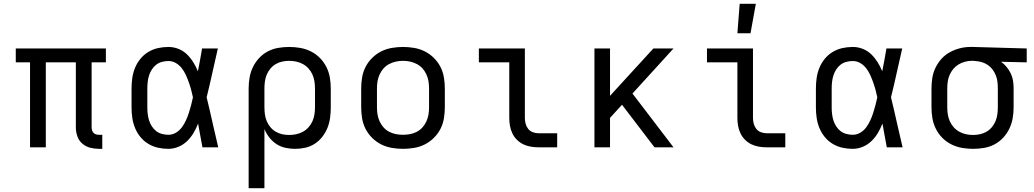

<svg xmlns="http://www.w3.org/2000/svg" viewBox="-20 -775 5440 1010"><path d="M501 8Q477 8 454 2Q431 -4 413 -19.5Q395 -35 387 -58Q379 -81 379 -104V-447H221V0H138V-447H63V-520H537V-447H462V-104Q462 -97 464.5 -89Q467 -81 472.5 -75.5Q478 -70 485.5 -68Q493 -66 501 -66H518V8Z M866 8Q838 8 811 2Q784 -4 760 -18.5Q736 -33 718.5 -54.5Q701 -76 690.5 -101.5Q680 -127 676 -154.5Q672 -182 672 -210V-310Q672 -338 676 -365.5Q680 -393 690.5 -418.5Q701 -444 718.5 -465.5Q736 -487 760 -501.5Q784 -516 811 -522Q838 -528 866 -528Q893 -528 918.5 -518Q944 -508 963 -489.5Q982 -471 996.5 -448Q1011 -425 1021 -400Q1027 -430 1032.5 -460Q1038 -490 1043 -520H1126Q1111 -456 1097 -391.5Q1083 -327 1067 -263Q1083 -198 1097.5 -132Q1112 -66 1128 0H1045Q1039 -31 1033.5 -62Q1028 -93 1022 -125Q1012 -99 998 -75.5Q984 -52 964.5 -33Q945 -14 919 -3Q893 8 866 8ZM866 -66Q887 -66 905.5 -77Q924 -88 936.5 -105Q949 -122 958 -141.5Q967 -161 973.5 -181.5Q980 -202 985.5 -222.5Q991 -243 995 -263Q991 -283 985.5 -303Q980 -323 973 -342.5Q966 -362 957.5 -381Q949 -400 936 -416.5Q923 -433 905 -443.5Q887 -454 866 -454Q849 -454 832 -449.5Q815 -445 801.5 -434.5Q788 -424 778.5 -409Q769 -394 764 -378Q759 -362 757 -344.5Q755 -327 755 -310V-210Q755 -193 757 -175.5Q759 -158 764 -142Q769 -126 778.5 -111Q788 -96 801.5 -85.5Q815 -75 832 -70.5Q849 -66 866 -66Z M1288 215V-310Q1288 -339 1293 -367.5Q1298 -396 1310.5 -422Q1323 -448 1343 -469.5Q1363 -491 1388.5 -504.5Q1414 -518 1443 -523Q1472 -528 1501 -528Q1530 -528 1559 -523Q1588 -518 1614.5 -505Q1641 -492 1662 -471Q1683 -450 1696.5 -423.5Q1710 -397 1715 -368Q1720 -339 1720 -310V-210Q1720 -183 1716.5 -156Q1713 -129 1703 -103.5Q1693 -78 1676 -56Q1659 -34 1636 -19Q1613 -4 1586.5 2Q1560 8 1532 8Q1507 8 1481.5 2.5Q1456 -3 1434.5 -17Q1413 -31 1397 -51.5Q1381 -72 1371 -96V215ZM1501 -65Q1520 -65 1538.5 -69Q1557 -73 1573.5 -82Q1590 -91 1603 -105.5Q1616 -120 1623.5 -137Q1631 -154 1634 -172.5Q1637 -191 1637 -210V-310Q1637 -329 1634 -347.5Q1631 -366 1623.5 -383Q1616 -400 1603 -414.5Q1590 -429 1573.5 -438Q1557 -447 1538.5 -451Q1520 -455 1501 -455Q1483 -455 1464.5 -451Q1446 -447 1430 -437.5Q1414 -428 1402 -413.5Q1390 -399 1383 -382Q1376 -365 1373.5 -346.5Q1371 -328 1371 -310V-210Q1371 -192 1373.5 -173.5Q1376 -155 1383 -138Q1390 -121 1402 -106.5Q1414 -92 1430 -82.5Q1446 -73 1464 -69Q1482 -65 1501 -65Z M2100 8Q2071 8 2041.5 3Q2012 -2 1986 -15Q1960 -28 1938.5 -49Q1917 -70 1903.5 -96Q1890 -122 1885 -151.5Q1880 -181 1880 -210V-310Q1880 -339 1885 -368.5Q1890 -398 1903.5 -424Q1917 -450 1938.5 -471Q1960 -492 1986 -505Q2012 -518 2041.5 -523Q2071 -528 2100 -528Q2129 -528 2158.5 -523Q2188 -518 2214 -505Q2240 -492 2261.5 -471Q2283 -450 2296.5 -424Q2310 -398 2315 -368.5Q2320 -339 2320 -310V-210Q2320 -181 2315 -151.5Q2310 -122 2296.5 -96Q2283 -70 2261.5 -49Q2240 -28 2214 -15Q2188 -2 2158.5 3Q2129 8 2100 8ZM2100 -66Q2119 -66 2137.5 -69.5Q2156 -73 2173 -82Q2190 -91 2202.5 -105Q2215 -119 2223 -136.5Q2231 -154 2234 -172.5Q2237 -191 2237 -210V-310Q2237 -329 2234 -347.5Q2231 -366 2223 -383.5Q2215 -401 2202.5 -415Q2190 -429 2173 -438Q2156 -447 2137.5 -451Q2119 -455 2100 -455Q2081 -455 2062.5 -451Q2044 -447 2027 -438Q2010 -429 1997.5 -415Q1985 -401 1977 -383.5Q1969 -366 1966 -347.5Q1963 -329 1963 -310V-210Q1963 -191 1966 -172.5Q1969 -154 1977 -136.5Q1985 -119 1997.5 -105Q2010 -91 2027 -82Q2044 -73 2062.5 -69.5Q2081 -66 2100 -66Z M2813 0Q2793 0 2772 -3.5Q2751 -7 2732.5 -16Q2714 -25 2699 -40Q2684 -55 2675 -74Q2666 -93 2662.5 -113.5Q2659 -134 2659 -155V-447H2499V-520H2741V-155Q2741 -139 2745 -124Q2749 -109 2758.5 -97Q2768 -85 2783 -79.5Q2798 -74 2813 -74H2911V0Z M3107 0V-520H3189V-271L3417 -520H3523L3307 -283L3523 0H3423L3252 -224L3189 -155V0Z M4013 0Q3993 0 3972 -3.5Q3951 -7 3932.5 -16Q3914 -25 3899 -40Q3884 -55 3875 -74Q3866 -93 3862.5 -113.5Q3859 -134 3859 -155V-447H3699V-520H3941V-155Q3941 -139 3945 -124Q3949 -109 3958.5 -97Q3968 -85 3983 -79.5Q3998 -74 4013 -74H4111V0ZM3859 -600 3871 -755H3956L3928 -600Z M4466 8Q4438 8 4411 2Q4384 -4 4360 -18.5Q4336 -33 4318.5 -54.5Q4301 -76 4290.5 -101.5Q4280 -127 4276 -154.5Q4272 -182 4272 -210V-310Q4272 -338 4276 -365.5Q4280 -393 4290.5 -418.5Q4301 -444 4318.5 -465.5Q4336 -487 4360 -501.5Q4384 -516 4411 -522Q4438 -528 4466 -528Q4493 -528 4518.5 -518Q4544 -508 4563 -489.5Q4582 -471 4596.5 -448Q4611 -425 4621 -400Q4627 -430 4632.5 -460Q4638 -490 4643 -520H4726Q4711 -456 4697 -391.5Q4683 -327 4667 -263Q4683 -198 4697.5 -132Q4712 -66 4728 0H4645Q4639 -31 4633.5 -62Q4628 -93 4622 -125Q4612 -99 4598 -75.5Q4584 -52 4564.5 -33Q4545 -14 4519 -3Q4493 8 4466 8ZM4466 -66Q4487 -66 4505.5 -77Q4524 -88 4536.5 -105Q4549 -122 4558 -141.5Q4567 -161 4573.5 -181.5Q4580 -202 4585.5 -222.5Q4591 -243 4595 -263Q4591 -283 4585.5 -303Q4580 -323 4573 -342.5Q4566 -362 4557.5 -381Q4549 -400 4536 -416.5Q4523 -433 4505 -443.5Q4487 -454 4466 -454Q4449 -454 4432 -449.5Q4415 -445 4401.5 -434.5Q4388 -424 4378.5 -409Q4369 -394 4364 -378Q4359 -362 4357 -344.5Q4355 -327 4355 -310V-210Q4355 -193 4357 -175.5Q4359 -158 4364 -142Q4369 -126 4378.5 -111Q4388 -96 4401.5 -85.5Q4415 -75 4432 -70.5Q4449 -66 4466 -66Z M5099 8Q5070 8 5041 3Q5012 -2 4985.5 -15Q4959 -28 4938 -49Q4917 -70 4903.5 -96.5Q4890 -123 4885 -152Q4880 -181 4880 -210V-310Q4880 -338 4884.5 -366Q4889 -394 4901.5 -419.5Q4914 -445 4933 -466Q4952 -487 4977 -500.5Q5002 -514 5029 -521Q5056 -528 5085 -528H5100L5381 -520V-447L5246 -450Q5262 -439 5275 -423Q5288 -407 5297 -388.5Q5306 -370 5309 -350Q5312 -330 5312 -310V-210Q5312 -181 5307 -152.5Q5302 -124 5289.5 -98Q5277 -72 5257 -50.5Q5237 -29 5211.5 -15.5Q5186 -2 5157 3Q5128 8 5099 8ZM5099 -65Q5117 -65 5135.5 -69Q5154 -73 5170 -82.5Q5186 -92 5198 -106.5Q5210 -121 5217 -138Q5224 -155 5226.5 -173.5Q5229 -192 5229 -210V-310Q5229 -327 5227 -344.5Q5225 -362 5218.5 -378.5Q5212 -395 5201.5 -409Q5191 -423 5176.5 -433Q5162 -443 5145 -448Q5128 -453 5111 -454L5100 -455H5091Q5073 -455 5055 -450Q5037 -445 5021.5 -435.5Q5006 -426 4994.5 -412Q4983 -398 4975.5 -381Q4968 -364 4965.5 -346Q4963 -328 4963 -310V-210Q4963 -191 4966 -172.5Q4969 -154 4976.5 -137Q4984 -120 4997 -105.5Q5010 -91 5026.5 -82Q5043 -73 5061.5 -69Q5080 -65 5099 -65Z"/></svg>

Font: Nova Nerd Font
Style: Regular
Weight: 400
Designer: Belleve Invis
Foundry: Belleve Invis
Version: Version 24.1.4; ttfautohint (v1.8.4);Nerd Fonts 3.1.1